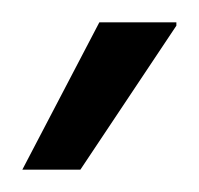

<svg xmlns="http://www.w3.org/2000/svg" viewBox="-20 -743 178 172"><path d="M0 -591 69 -723H138V-720L52 -591Z"/></svg>

Font: Archivo Condensed Light
Style: Regular
Weight: 300
Width: 3
Designer: Hector Gatti
Foundry: Omnibus-Type
Version: Version 2.001